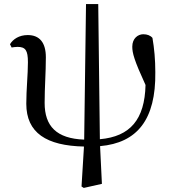

<svg xmlns="http://www.w3.org/2000/svg" viewBox="-20 -704 837 942"><path d="M391 218 480 198 471 13C653 -3 745 -117 742 -350C742 -411 737 -466 728 -518C718 -530 702 -536 683 -536C657 -536 629 -516 629 -475C629 -444 638 -409 694 -287C690 -118 619 -34 470 -21L462 -684H402L393 -19C257 -24 199 -85 199 -199C199 -277 205 -347 205 -423C205 -494 175 -532 116 -532C74 -532 44 -512 29 -487L37 -471C45 -472 55 -474 66 -474C105 -474 117 -457 117 -399C117 -338 109 -266 109 -195C109 -52 208 11 392 15L380 211Z"/></svg>

Font: Noto Serif CJK SC Medium
Style: Regular
Weight: 500
Designer: Ryoko NISHIZUKA 西塚涼子 (kana & ideographs); Frank Grießhammer (Latin, Greek & Cyrillic); Wenlong ZHANG 张文龙 (bopomofo); San
Foundry: Adobe
Version: Version 2.001;hotconv 1.1.0;makeotfexe 2.6.0